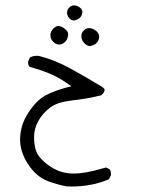

<svg xmlns="http://www.w3.org/2000/svg" viewBox="-20 -385 540 710"><path d="M284.7 -340.3Q284.7 -348.1 278.3 -354.5Q269.5 -363.3 257.3 -364.7Q255.4 -365.2 253.9 -365.2Q252.4 -365.2 250.7 -365Q249 -364.7 246.6 -363.8Q241.2 -362.3 236.6 -357.7Q231.9 -353 230 -348.6Q228 -344.2 228 -338.9Q228 -327.1 235.4 -318.8L236.8 -316.9Q243.2 -310.5 252 -309.1Q267.1 -311 275.9 -319.8Q282.7 -326.7 284.2 -336.9Q284.7 -338.9 284.7 -340.3ZM231.4 -251.5Q231.9 -254.4 231.9 -256.3Q231.9 -258.3 231.9 -261.2Q231 -267.6 223.6 -274.9Q211.9 -286.1 199.7 -288.6Q197.8 -289.1 196.3 -289.1Q187 -289.1 177.2 -279.3Q166.5 -268.6 166.5 -254.6Q166.5 -240.7 176.3 -231Q186 -221.2 196.8 -220.2Q210.9 -220.2 220.7 -230Q229 -238.3 231.4 -251.5ZM345.2 -257.8Q343.3 -263.7 337.4 -269Q326.2 -279.3 313 -280.8Q311 -281.2 309.6 -281.2Q298.3 -281.2 289.6 -272.2Q280.8 -263.2 280.8 -251Q280.8 -236.3 292.5 -224.6Q300.8 -216.3 311.5 -214.4Q325.2 -216.3 335 -224.1Q340.3 -228.5 343 -234.1Q345.7 -239.7 346.2 -243.9Q346.7 -248 346.7 -249.5Q346.7 -251 346.4 -253.2Q346.2 -255.4 345.2 -257.8ZM54.2 129.9Q54.2 175.8 82 219.2Q113.3 269 159.2 285.6Q191.4 297.4 225.6 304.2Q234.9 304.7 244.1 304.7Q320.8 304.7 382.8 277.8L390.1 263.2Q390.6 261.2 390.6 259.8Q390.6 248.5 385.3 240.7L372.1 234.4Q350.1 240.7 326.7 246.6Q303.2 252.4 273.4 255.9Q263.2 256.8 252.9 256.8Q210.9 256.8 176.8 237.3Q154.3 224.6 136.2 206.5Q120.1 190.4 114.3 175.3Q106 153.8 106 121.6Q106 89.4 123 60.1Q140.1 31.2 166.7 11.7Q193.4 -7.8 248.8 -13.9Q304.2 -20 354.5 -32.7Q366.7 -43.9 366.7 -51.8Q366.7 -53.2 366.2 -54.9Q365.7 -56.6 362.3 -60.1Q359.4 -63 352.1 -66.9Q297.4 -100.1 241.2 -131.3Q185.5 -162.1 124.5 -178.2Q120.1 -178.7 116.2 -178.7Q101.1 -178.7 90.3 -171.9L84.5 -158.7Q84 -156.7 84 -153.8Q84 -145 88.9 -138.2Q125 -128.4 160.2 -114.3Q195.3 -100.1 229.5 -76.2L244.1 -65.9L226.6 -61.5Q192.4 -52.7 161.1 -38.6Q130.9 -25.4 108.4 0.5Q85.9 26.4 71.5 55.4Q57.1 84.5 54.7 119.6Q54.2 125 54.2 129.9Z"/></svg>

Font: NaikaiFont
Style: Light
Weight: 300
Version: Version 1.89